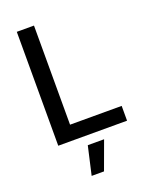

<svg xmlns="http://www.w3.org/2000/svg" viewBox="-174 -820 912 1152"><g transform="rotate(-20 282.0 -244.0)"><path d="M79.9 -727.3H189.6V-94.5H519.2V0H79.9ZM247.5 57.5H351.6L285.2 238.6H206.3Z"/></g></svg>

Font: Cannonade Med
Style: Regular
Weight: 500
Designer: Rasmus Andersson
Foundry: rsms
Version: Version 3.012;git-f93a4a705